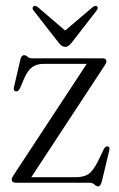

<svg xmlns="http://www.w3.org/2000/svg" viewBox="-20 -631 412 663"><path d="M340.5 -403.5 88 -19H240Q268.5 -19 284.8 -29.5Q301 -40 318 -73.5L338.5 -116Q344 -126.5 352 -125.5Q360 -124 357.5 -112.5L331.5 -4Q327 12.5 319 12.5Q312 12.5 306.2 6.2Q300.5 0 286.5 0H35Q20.5 0 20.5 -11Q20.5 -17 26.5 -25.5L279.5 -410.5H131Q107 -410.5 91.2 -399.2Q75.5 -388 63 -359L49 -326Q43.5 -314.5 35 -315.5Q25.5 -316.5 28 -329L50.5 -426Q54 -440.5 63 -440.5Q69.5 -440.5 75 -435Q80.5 -429.5 93.5 -429.5H334.5Q347.5 -429.5 347.5 -419.5Q347.5 -414 340.5 -403.5ZM227 -483Q216 -469 205.5 -469Q193.5 -469 183 -483L96 -594.5Q89 -603.5 95.5 -609Q101 -614 111.5 -605.5L205 -525.5L299 -605.5Q309 -613.5 315 -609Q321 -603.5 313.5 -594.5Z"/></svg>

Font: Fraunces 144pt S050 Light
Style: Regular
Weight: 300
Version: Version 1.000; ttfautohint (v1.8.3)